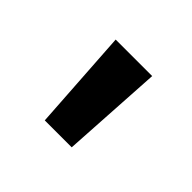

<svg xmlns="http://www.w3.org/2000/svg" viewBox="-68 -862 383 383"><g transform="rotate(45 123.5 -671.0)"><path d="M162 -564H86L72 -778H175Z"/></g></svg>

Font: SUIT SemiBold
Style: Regular
Weight: 600
Designer: Sunn Youn; Korean Glyphs from Source Han Sans (Sandoll Communications; Soo-young Jang, Joo-yeon Kang)
Foundry: Sunn
Version: Version 1.140